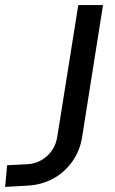

<svg xmlns="http://www.w3.org/2000/svg" viewBox="-45 -725 450 753"><path d="M-25 8 -17 -77 63 -81Q93 -83 117.5 -97Q142 -111 158.5 -134.5Q175 -158 180 -191L262 -705H359L277 -187Q268 -132 237.5 -90Q207 -48 162.5 -24Q118 0 63 3Z"/></svg>

Font: Nunito Sans 7pt SemiCondensed Medium
Style: Italic
Weight: 500
Width: 4
Italic angle: -9°
Designer: Vernon Adams
Foundry: Vernon Adams
Version: Version 3.101;gftools[0.9.27]